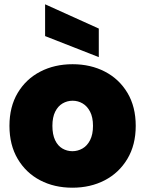

<svg xmlns="http://www.w3.org/2000/svg" viewBox="-20 -867 676 894"><path d="M317 7Q233 7 167 -27.5Q101 -62 62.5 -127Q24 -192 24 -281Q24 -370 62.5 -434.5Q101 -499 167.5 -533.5Q234 -568 318 -568Q402 -568 468.5 -533.5Q535 -499 573.5 -434.5Q612 -370 612 -281Q612 -192 573 -127Q534 -62 467.5 -27.5Q401 7 317 7ZM317 -163Q342 -163 364 -175.5Q386 -188 399.5 -214.5Q413 -241 413 -281Q413 -321 399.5 -347Q386 -373 364.5 -385.5Q343 -398 318 -398Q293 -398 271.5 -385.5Q250 -373 237 -347Q224 -321 224 -281Q224 -241 236.5 -214.5Q249 -188 270.5 -175.5Q292 -163 317 -163ZM190 -847 440 -734V-601L190 -699Z"/></svg>

Font: Parkinsans Light ExtraBold
Style: Regular
Weight: 800
Version: Version 1.000